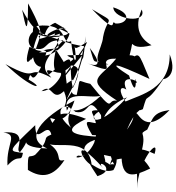

<svg xmlns="http://www.w3.org/2000/svg" viewBox="-74 -990 1034 1129"><path d="M321 -665C352 -634 397 -667 289 -591C298 -598 452 -655 354 -472C318 -640 395 -711 212 -550C150 -607 234 -689 299 -753C165 -763 226 -668 99 -714C50 -550 131 -628 179 -844C34 -581 205 -582 173 -608C103 -454 114 -601 94 -522C200 -463 118 -458 -42 -613C173 -494 66 -619 228 -533C160 -611 246 -561 275 -562C314 -570 237 -453 170 -454C250 -518 221 -327 361 -525C239 -461 345 -453 305 -363C392 -358 292 -323 343 -239C195 -363 367 -401 319 -340C293 -472 459 -405 520 -428C367 -284 328 -372 370 -332C461 -312 436 -445 520 -313C533 -194 370 -358 468 -196C572 -182 449 -316 673 -418C472 -199 432 -311 525 -341C393 -346 535 -326 480 -151C434 -50 347 -56 385 -75C491 -61 323 -141 545 -183C460 -190 226 -191 432 -291C271 -354 268 -309 234 -267C185 -354 298 -192 364 -399C164 -296 66 -175 204 -117C-2 -122 133 -210 44 -96C5 -106 107 -225 -54 -211C37 -197 -38 -150 -30 -17C40 -94 49 -26 61 -91C-23 -102 -37 -93 133 -254C134 -123 206 -286 228 -199C165 -173 231 -179 133 -80C95 -56 89 -103 90 9C172 61 242 49 305 -49C240 -33 311 -91 199 -154C233 -104 450 -200 465 -18C399 -53 347 -207 534 0C473 -65 626 5 499 46C393 -116 499 45 593 10C647 -83 568 -103 570 -108C595 30 632 -37 572 -22C506 -72 566 22 537 -79C728 -35 589 -109 710 -301C703 -248 631 -203 565 -2C591 -104 753 -18 641 -96C634 81 722 42 809 1C763 -77 685 -124 704 -76C687 -82 740 -83 732 119C736 -42 868 -196 835 -85C708 -145 739 -79 760 -106C790 -225 733 -194 792 -228C826 -299 828 -329 923 -343C763 -174 734 -364 720 -318C779 -369 722 -328 766 -348C801 -468 768 -348 887 -526C879 -521 977 -533 924 -670C925 -468 756 -434 664 -393C622 -453 630 -490 669 -463C621 -571 771 -504 720 -502C724 -595 738 -367 685 -546C559 -626 586 -628 805 -526C735 -690 749 -689 678 -623C738 -535 772 -668 688 -665C724 -798 661 -682 817 -724C756 -760 711 -820 759 -934C797 -850 596 -871 592 -947C716 -906 667 -846 604 -852C569 -886 635 -764 467 -936C619 -843 557 -905 532 -772C528 -705 443 -602 564 -612C458 -646 491 -594 454 -708C512 -632 525 -582 430 -622C670 -524 458 -649 609 -645C516 -528 412 -530 614 -398C546 -409 610 -308 457 -497C372 -514 403 -543 377 -432C321 -434 379 -489 315 -399C385 -553 347 -434 407 -635C417 -664 413 -612 431 -777C391 -539 345 -495 320 -485C296 -641 339 -568 255 -698C194 -442 385 -603 438 -743C362 -695 371 -707 365 -717C385 -571 355 -637 344 -748C282 -719 337 -863 140 -837C220 -722 157 -819 250 -856C391 -769 276 -875 245 -781C192 -782 406 -764 292 -827C190 -800 165 -751 278 -792C251 -599 119 -744 106 -635C196 -757 308 -653 258 -757C313 -799 230 -742 119 -802C124 -917 174 -719 56 -933C76 -837 90 -759 91 -970C227 -723 125 -802 162 -762C235 -780 237 -796 278 -800C297 -793 193 -865 335 -792C311 -700 165 -604 110 -708C154 -561 243 -716 170 -690C62 -699 90 -796 131 -808C233 -771 343 -725 424 -718L270 -496L411 -667Z"/></svg>

Font: CISF Camouflage Kit
Style: Mdz
Weight: 400
Designer: Robert Jablonski, Jasper
Foundry: Cannot Into Space Fonts
Version: Version 1.270